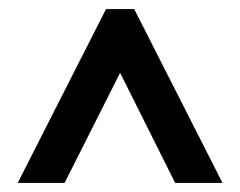

<svg xmlns="http://www.w3.org/2000/svg" viewBox="-20 -828 528 422"><path d="M19 -426 213 -808H275L469 -426H365L244 -668L122 -426Z"/></svg>

Font: Noto Sans Telugu UI ExtraCondensed SemiBold
Style: Regular
Weight: 600
Width: 2
Designer: Jelle Bosma - Monotype Design Team
Foundry: Monotype Imaging Inc.
Version: Version 2.005; ttfautohint (v1.8.4.7-5d5b)